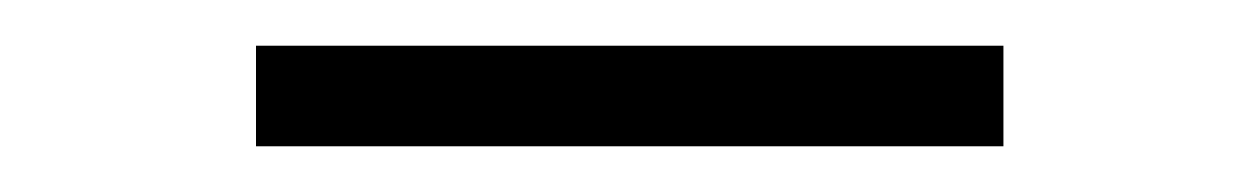

<svg xmlns="http://www.w3.org/2000/svg" viewBox="-20 -308 551 84"><path d="M92 -244V-288H419V-244Z"/></svg>

Font: Nunito Sans 10pt Expanded ExtraLight
Style: Regular
Weight: 250
Width: 7
Designer: Vernon Adams
Foundry: Vernon Adams
Version: Version 3.101;gftools[0.9.27]